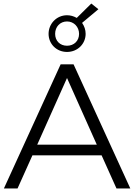

<svg xmlns="http://www.w3.org/2000/svg" viewBox="-20 -1063 757 1083"><path d="M2 0H79L163 -187H553L637 0H715L395 -700H322ZM358 -623 526 -247H190ZM254 -872C254 -816 298 -770 358 -770C418 -770 463 -816 463 -872C463 -895 456 -915 443 -934L535 -1011L495 -1043L413 -962C395 -972 377 -977 358 -977C299 -977 254 -929 254 -872ZM291 -872C291 -912 319 -942 358 -942C397 -942 426 -911 426 -872C426 -833 398 -805 358 -805C318 -805 291 -833 291 -872Z"/></svg>

Font: Malon Grotesk
Style: Regular
Weight: 400
Designer: Julieta Ulanovsky
Foundry: Julieta Ulanovsky
Version: Version 7.200